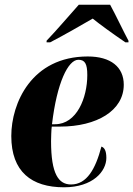

<svg xmlns="http://www.w3.org/2000/svg" viewBox="-20 -786 566 816"><path d="M178 -613V-606H193C255 -638 334 -684 374 -707C405 -682 453 -647 513 -606H526V-613C508 -646 469 -728 448 -766H315C272 -718 223 -660 178 -613ZM252 10C375 10 432 -58 432 -115C432 -147 423 -159 411 -163C386 -68 349 -2 282 -2C229 -2 197 -46 197 -186C197 -195 198 -236 200 -248H235C392 -248 506 -316 506 -426C506 -501 451 -546 353 -546C114 -546 28 -347 28 -208C28 -56 114 10 252 10ZM214 -258H201C222 -436 270 -532 313 -532C341 -532 351 -515 351 -467C351 -370 306 -258 214 -258Z"/></svg>

Font: Noto Serif Display Condensed Black
Style: Italic
Weight: 900
Width: 3
Italic angle: -12°
Designer: Monotype Design Team
Foundry: Monotype Imaging Inc.
Version: Version 2.009